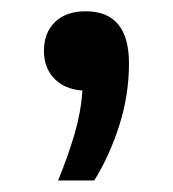

<svg xmlns="http://www.w3.org/2000/svg" viewBox="-20 -150 300 332"><path d="M80.5 162Q98 119 109 81.5Q120 44 122.5 6.5Q92 4.5 74 -14Q56 -32.5 56 -62Q56 -93.5 75.2 -112Q94.5 -130.5 128 -130.5Q203 -130.5 203 -40.5Q203 14.5 186.2 67Q169.5 119.5 143 162Z"/></svg>

Font: Encode Sans SmExp Md
Style: Regular
Weight: 500
Width: 6
Designer: Multiple Designers
Foundry: Impallari Type
Version: Version 3.002; ttfautohint (v1.8.3) -l 8 -r 50 -G 200 -x 14 